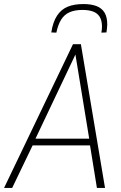

<svg xmlns="http://www.w3.org/2000/svg" viewBox="-47 -927 598 947"><path d="M-27 0 313 -709H352L471 0H431L397 -210H114L13 0ZM128 -243H393L325 -658ZM364 -907Q403 -907 429 -897Q455 -887 468.5 -865Q482 -843 482 -806Q482 -796 480.5 -785.5Q479 -775 478 -767L453 -766Q455 -775 455.5 -783Q456 -791 456 -800Q455 -829 443.5 -846Q432 -863 411 -870.5Q390 -878 359 -878Q322 -878 296 -866.5Q270 -855 254.5 -830Q239 -805 231 -766L206 -767Q214 -819 234.5 -850Q255 -881 287 -894Q319 -907 364 -907Z"/></svg>

Font: Georama ExtraCondensed Thin ExtraLight
Style: Italic
Weight: 250
Italic angle: -9°
Version: Version 1.001